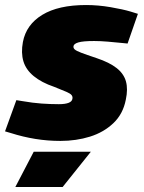

<svg xmlns="http://www.w3.org/2000/svg" viewBox="-32 -551 574 763"><path d="M208 9Q157 9 108 1Q59 -7 12 -22L-12 -29L33 -153L58 -149Q98 -142 133 -139.5Q168 -137 202 -137Q227 -137 241 -142.5Q255 -148 256 -160Q257 -167 252.5 -173Q248 -179 232 -186Q216 -193 183 -206Q133 -223 102 -248.5Q71 -274 61 -307.5Q51 -341 59 -384Q72 -453 136 -492Q200 -531 310 -531Q358 -531 407.5 -522.5Q457 -514 487 -505L516 -496L475 -378L455 -380Q425 -383 396 -385.5Q367 -388 342 -388Q298 -388 279.5 -382.5Q261 -377 260 -367Q259 -360 265 -354.5Q271 -349 290.5 -341.5Q310 -334 352 -320Q403 -303 431.5 -280.5Q460 -258 468.5 -227.5Q477 -197 468 -155Q457 -98 418.5 -61.5Q380 -25 325.5 -8Q271 9 208 9ZM29 192 102 52H329L217 192Z"/></svg>

Font: REM ExtraBold
Style: Italic
Weight: 800
Italic angle: -11°
Designer: Octavio Pardo
Foundry: Ashler Design
Version: Version 1.005;gftools[0.9.28]